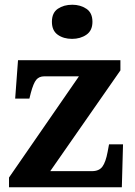

<svg xmlns="http://www.w3.org/2000/svg" viewBox="-20 -790 569 810"><path d="M18 0V-41L313 -468H167Q145 -468 133 -453.5Q121 -439 110 -398L104 -374H44L56 -536H488V-493L192 -68H368Q398 -68 412 -87Q426 -106 434 -149L440 -181H499L494 0ZM284 -626Q248 -626 223.5 -643.5Q199 -661 199 -698Q199 -736 224 -753Q249 -770 285 -770Q319 -770 344.5 -753Q370 -736 370 -698Q370 -661 344.5 -643.5Q319 -626 284 -626Z"/></svg>

Font: Noto Serif Kannada
Style: Bold
Weight: 700
Version: Version 2.003